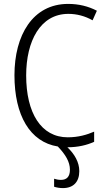

<svg xmlns="http://www.w3.org/2000/svg" viewBox="-20 -744 548 983"><path d="M386 132C386 86 361 44 325 10C379 10 425 -1 462 -18V-70C425 -54 381 -41 327 -41C190 -41 114 -166 114 -358C114 -533 186 -673 330 -673C373 -673 415 -662 454 -640L476 -689C432 -712 383 -724 329 -724C147 -724 54 -563 54 -359C54 -154 133 -17 276 6C315 47 338 84 338 125C338 160 322 177 292 177C279 177 265 174 257 171V212C269 216 285 219 302 219C356 219 386 187 386 132Z"/></svg>

Font: Noto Sans Display SemiCondensed Light
Style: Regular
Weight: 300
Width: 4
Designer: Monotype Design Team
Foundry: Monotype Imaging Inc.
Version: Version 1.900